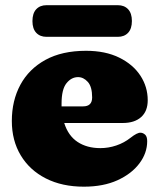

<svg xmlns="http://www.w3.org/2000/svg" viewBox="-20 -688 600 722"><path d="M535.5 -311Q535.5 -270 510.8 -247.8Q486 -225.5 441.5 -225.5H221.5Q236.5 -177.5 271.8 -154.2Q307 -131 357.5 -131Q388 -131 417.5 -141Q447 -151 471 -170Q496.5 -190 509 -189Q518 -188.5 525.8 -181.5Q533.5 -174.5 533.5 -157Q533.5 -112.5 504.2 -73.5Q475 -34.5 421.8 -10.2Q368.5 14 295.5 14Q213.5 14 152.5 -17Q91.5 -48 58 -103.8Q24.5 -159.5 24.5 -233Q24.5 -309.5 56.5 -369Q88.5 -428.5 150.8 -462.8Q213 -497 303.5 -497Q376 -497 428 -471.5Q480 -446 507.8 -403.8Q535.5 -361.5 535.5 -311ZM211.5 -298.5Q211.5 -293 211.5 -288H292.5Q326.5 -288 326.5 -321.5Q326.5 -362 310.2 -380Q294 -398 273.5 -398Q248.5 -398 230 -375Q211.5 -352 211.5 -298.5ZM102 -608.5Q102 -638 116.2 -653.2Q130.5 -668.5 155 -668.5H423Q447.5 -668.5 461.8 -653.2Q476 -638 476 -609Q476 -580 461.8 -564.8Q447.5 -549.5 423 -549.5H155Q130.5 -549.5 116.2 -564.8Q102 -580 102 -608.5Z"/></svg>

Font: Fraunces 9pt S100 Black
Style: Regular
Weight: 900
Version: Version 1.000; ttfautohint (v1.8.3)